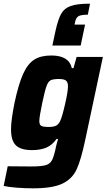

<svg xmlns="http://www.w3.org/2000/svg" viewBox="-35 -820 580 1045"><path d="M-15 192 7 85Q50 86 132 86Q190 86 214 79Q238 72 249 50Q260 28 271 -27L281 -64H273Q249 -30 217 -16.5Q185 -3 139 -3Q79 -3 52 -28.5Q25 -54 25 -117Q25 -165 44 -260Q66 -363 91 -418Q116 -473 151.5 -495.5Q187 -518 244 -518Q341 -518 356 -449H365L382 -510H525L429 -59Q406 50 382 102Q358 154 304.5 179.5Q251 205 145 205Q101 205 56 201.5Q11 198 -15 192ZM292 -160Q303 -183 319 -252.5Q335 -322 335 -351Q335 -373 324 -381.5Q313 -390 286 -390Q254 -390 240.5 -383Q227 -376 218 -351Q209 -326 195 -260Q179 -183 179 -162Q179 -141 189.5 -135Q200 -129 230 -129Q255 -129 269 -135.5Q283 -142 292 -160ZM455 -800 443 -740Q405 -740 391.5 -731.5Q378 -723 373 -697L371 -686H428L404 -572H250L268 -656Q282 -717 298.5 -746Q315 -775 350 -787.5Q385 -800 455 -800Z"/></svg>

Font: Saira Semi Condensed
Style: Bold Italic
Weight: 700
Width: 4
Italic angle: -12°
Designer: Hector Gatti with collaboration of the Omnibus-Type team
Foundry: Omnibus-Type
Version: Version 1.001; ttfautohint (v1.8)